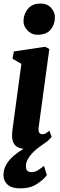

<svg xmlns="http://www.w3.org/2000/svg" viewBox="-24 -829 340 1082"><path d="M120.5 10Q93 10 74.8 0Q56.5 -10 48.8 -31.8Q41 -53.5 45.5 -90Q47.5 -106.5 52 -139.8Q56.5 -173 62.2 -215.8Q68 -258.5 74.2 -304.5Q80.5 -350.5 86.2 -393.5Q92 -436.5 96.5 -469L46.5 -498L54 -539L230 -565.5L254 -553L194 -113Q191 -92 196.8 -82.2Q202.5 -72.5 213.5 -72.5Q222.5 -72.5 230.8 -76Q239 -79.5 254.5 -92.5L267 -58Q262 -50 243.5 -33.8Q225 -17.5 194.2 -3.8Q163.5 10 120.5 10ZM186 -633Q154 -633 130.2 -658.2Q106.5 -683.5 108.5 -714Q110.5 -753.5 135 -781.2Q159.5 -809 204 -809Q242.5 -809 264.2 -784.5Q286 -760 285.5 -731Q285 -690.5 261.2 -661.8Q237.5 -633 186 -633ZM90.5 232.5Q41 232.5 18.2 211Q-4.5 189.5 -4.5 159Q-4.5 125 11.5 98Q27.5 71 52.2 49.8Q77 28.5 105.2 11.8Q133.5 -5 158 -17.5L182.5 -25.5L217.5 -15Q186.5 5.5 165.2 26.5Q144 47.5 133.2 67.2Q122.5 87 122 105Q121.5 126.5 130.5 133.8Q139.5 141 153 141Q172.5 141 188.5 131Q204.5 121 224 105.5L240 158Q221.5 184 183.5 208.2Q145.5 232.5 90.5 232.5Z"/></svg>

Font: Merriweather 24pt SemiCondensed Black
Style: Italic
Weight: 900
Width: 4
Italic angle: -7.8°
Designer: Eben Sorkin
Foundry: Eben Sorkin
Version: Version 2.101